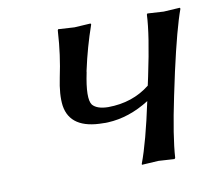

<svg xmlns="http://www.w3.org/2000/svg" viewBox="-57 -496 628 564"><g transform="rotate(-10 257.0 -214.5)"><path d="M129.9 -291Q144 -356.9 147.9 -423.3Q147.9 -426.8 148.4 -429.2L149.9 -432.1Q151.9 -432.1 198.2 -429.2L246.6 -432.1L248 -429.2Q225.6 -365.2 211.4 -299.3Q210.4 -295.9 210.4 -293Q194.3 -216.3 209 -196.8Q222.2 -181.6 255.4 -181.2Q328.1 -181.6 380.4 -223.1L386.2 -250Q411.6 -369.6 414.1 -429.2L416 -432.1Q418 -432.1 464.4 -429.2L512.7 -432.1L514.2 -429.2Q494.1 -374.5 466.3 -250L451.2 -179.2Q426.8 -63 422.9 0L420.4 2.9Q418.5 2.9 373 0L323.2 2.9V0Q346.2 -61 371.1 -178.7Q310.1 -140.1 246.6 -137.2Q239.7 -136.7 232.9 -137.2Q134.8 -137.2 124 -208.5Q119.6 -241.7 129.9 -291Z"/></g></svg>

Font: Linux Biolinum Capitals O
Style: Italic Samll Caps
Weight: 400
Italic angle: -12°
Designer: Philipp H. Poll
Foundry: Philipp H. Poll
Version: Version 0.6.2